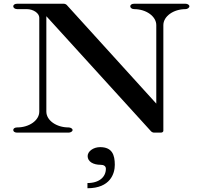

<svg xmlns="http://www.w3.org/2000/svg" viewBox="-20 -706 1074 1022"><path d="M445.5 296C567.3 296 591.1 217.8 591.1 171.3C591.1 118.8 577.2 77.2 512.9 77.2C476.2 77.2 446.5 100 446.5 124.8C446.5 154.5 476.2 171.3 516.8 171.3C530.7 171.3 543.6 177.2 543.6 192.1C543.6 235.6 508.9 268.3 445.5 268.3ZM71.3 0H344.6C355.4 0 366.3 -5.9 366.3 -13.9C366.3 -21.8 355.4 -27.7 344.6 -27.7C280.2 -27.7 226.7 -65.3 226.7 -111.9V-619.8L784.2 -6.9C788.1 -3 794.1 0 801 0H835.6C843.6 0 849.5 -4 849.5 -9.9V-572.3C849.5 -618.8 903 -657.4 967.3 -657.4C978.2 -657.4 988.1 -665.3 988.1 -672.3C988.1 -680.2 978.2 -686.1 967.3 -686.1H694.1C681.2 -686.1 673.3 -680.2 673.3 -672.3C673.3 -665.3 681.2 -657.4 694.1 -657.4C758.4 -657.4 811.9 -618.8 811.9 -572.3V-154.5L335.6 -679.2C331.7 -683.2 325.7 -686.1 318.8 -686.1H71.3C58.4 -686.1 50.5 -680.2 50.5 -672.3C50.5 -665.3 58.4 -657.4 71.3 -657.4H122.8C157.4 -657.4 189.1 -635.6 189.1 -611.9V-111.9C189.1 -65.3 135.6 -27.7 71.3 -27.7C58.4 -27.7 50.5 -21.8 50.5 -13.9C50.5 -5.9 58.4 0 71.3 0Z"/></svg>

Font: Biblismive
Style: Regular
Weight: 400
Designer: Susan Drake
Foundry: Susan Drake
Version: Version 1.0; ttfautohint (v1.8.4.7-5d5b)